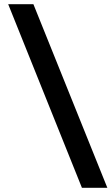

<svg xmlns="http://www.w3.org/2000/svg" viewBox="-20 -783 531 914"><path d="M491 111H370L19 -763H139Z"/></svg>

Font: Open Sauce One
Style: Bold
Weight: 700
Designer: Alfredo Marco Pradil
Foundry: Creative Sauce Fz LLC
Version: Version 1.477